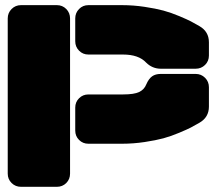

<svg xmlns="http://www.w3.org/2000/svg" viewBox="-20 -720 835 740"><path d="M199.2 0H61Q39.6 0 24.7 -14.6Q9.8 -29.3 9.8 -50.8V-648.9Q9.8 -670.4 24.7 -685.3Q39.6 -700.2 61 -700.2H199.2Q220.7 -700.2 235.4 -685.3Q250 -670.4 250 -648.9V-50.8Q250 -29.3 235.4 -14.6Q220.7 0 199.2 0ZM454.1 -509.8H320.8Q299.3 -509.8 284.7 -524.7Q270 -539.6 270 -561V-648.9Q270 -670.4 284.7 -685.3Q299.3 -700.2 320.8 -700.2H449.2Q494.1 -700.2 537.6 -693.6Q581.1 -687 609.9 -679.2Q638.7 -671.4 670.7 -658Q702.6 -644.5 715.6 -637.7Q728.5 -630.9 749 -619.1Q785.2 -598.1 785.2 -557.1V-505.9Q785.2 -484.4 770.3 -469.7Q755.4 -455.1 733.9 -455.1H600.1Q566.9 -455.1 543 -479Q514.2 -509.8 454.1 -509.8ZM320.8 -356H454.1Q497.1 -356 516.6 -365.5Q536.1 -375 543.9 -395Q553.2 -416.5 566.2 -425.8Q579.1 -435.1 600.1 -435.1H733.9Q755.4 -435.1 770.3 -420.2Q785.2 -405.3 785.2 -383.8V-309.1Q785.2 -268.1 749 -247.1Q728.5 -235.4 715.6 -228.5Q702.6 -221.7 670.7 -208.3Q638.7 -194.8 609.9 -187Q581.1 -179.2 537.6 -172.6Q494.1 -166 449.2 -166H320.8Q299.3 -166 284.7 -180.7Q270 -195.3 270 -216.8V-305.2Q270 -326.7 284.7 -341.3Q299.3 -356 320.8 -356Z"/></svg>

Font: Nastup Soft
Style: Regular
Weight: 400
Designer: Maksym Kobuzan
Foundry: Zakznak
Version: Version 1.020;hotconv 1.0.109;makeotfexe 2.5.65596